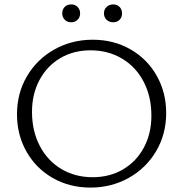

<svg xmlns="http://www.w3.org/2000/svg" viewBox="-20 -844 830 870"><path d="M262 -783Q262 -801 273 -812.5Q284 -824 303 -824Q320 -824 331.5 -812.5Q343 -801 343 -783Q343 -766 331.5 -754.5Q320 -743 303 -743Q285 -743 273.5 -754.5Q262 -766 262 -783ZM451 -783Q451 -801 463 -812.5Q475 -824 493 -824Q511 -824 522 -812.5Q533 -801 533 -783Q533 -766 522 -754.5Q511 -743 493 -743Q475 -743 463 -754.5Q451 -766 451 -783ZM57 -326Q57 -422 102.5 -499Q148 -576 226.5 -620Q305 -664 400 -664Q495 -664 571 -620.5Q647 -577 690 -501Q733 -425 733 -332Q733 -236 687.5 -159Q642 -82 563.5 -38Q485 6 390 6Q295 6 219 -37.5Q143 -81 100 -157Q57 -233 57 -326ZM666 -320Q666 -406 631 -473.5Q596 -541 533 -578.5Q470 -616 390 -616Q313 -616 253 -580.5Q193 -545 159 -481.5Q125 -418 125 -337Q125 -251 160 -183.5Q195 -116 257.5 -78.5Q320 -41 400 -41Q477 -41 537.5 -76.5Q598 -112 632 -175.5Q666 -239 666 -320Z"/></svg>

Font: Ysabeau SC Semilight
Style: Regular
Weight: 300
Designer: Christian Thalmann (Catharsis Fonts)
Version: Version 0.003